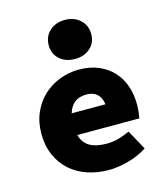

<svg xmlns="http://www.w3.org/2000/svg" viewBox="-115 -859 831 960"><g transform="rotate(-15 300.0 -379.0)"><path d="M330 12Q271 12 219.5 -5.5Q168 -23 130.5 -56.5Q93 -90 71.5 -139Q50 -188 50 -250Q50 -311 72 -360Q94 -409 130.5 -442.5Q167 -476 214.5 -494Q262 -512 312 -512Q371 -512 415.5 -493Q460 -474 490 -441Q520 -408 535 -364Q550 -320 550 -270Q550 -247 547.5 -227Q545 -207 543 -198H222Q233 -156 266 -137Q299 -118 354 -118Q384 -118 412.5 -125.5Q441 -133 474 -148L530 -46Q485 -17 431 -2.5Q377 12 330 12ZM318 -382Q244 -382 223 -310H398Q387 -382 318 -382ZM310 -568Q262 -568 231 -595.5Q200 -623 200 -668Q200 -713 231 -741.5Q262 -770 310 -770Q358 -770 389 -741.5Q420 -713 420 -668Q420 -623 389 -595.5Q358 -568 310 -568Z"/></g></svg>

Font: Source Code Pro Black
Style: Regular
Weight: 900
Monospace: yes
Designer: Paul D. Hunt, Teo Tuominen
Foundry: Adobe Systems Incorporated
Version: Version 2.030;PS 1.000;hotconv 16.6.51;makeotf.lib2.5.65220